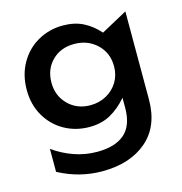

<svg xmlns="http://www.w3.org/2000/svg" viewBox="-104 -609 842 887"><g transform="rotate(-15 317.0 -165.0)"><path d="M156 -272Q156 -336 197 -377Q238 -418 303 -418Q368 -418 411.5 -376.5Q455 -335 455 -271Q455 -229 435 -196Q415 -163 380.5 -144Q346 -125 304 -125Q240 -125 198 -167Q156 -209 156 -272ZM278 91Q221 91 167.5 72Q114 53 70 21V131Q169 184 278 184Q411 184 491 115.5Q571 47 571 -81V-502L446 -434Q413 -472 371.5 -493Q330 -514 274 -514Q210 -514 155.5 -483.5Q101 -453 69 -397Q37 -341 37 -269Q37 -199 68.5 -144.5Q100 -90 154 -59.5Q208 -29 274 -29Q331 -29 374 -52.5Q417 -76 455 -120V-73Q455 12 410 51.5Q365 91 278 91Z"/></g></svg>

Font: Geom Medium
Style: Bold
Weight: 500
Version: Version 1.102